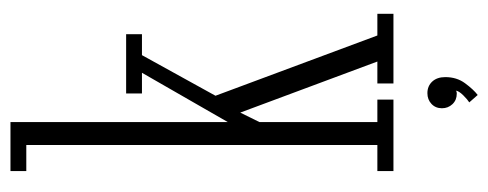

<svg xmlns="http://www.w3.org/2000/svg" viewBox="-310 -480 955 376"><g transform="rotate(-90 168.0 -292.5)"><path d="M20.5 0V-31.5H71.5V-719H20.5V-750H116.5V-324.5L213 -492.5H172.5V-523.5H288.5V-492.5H247.5L168 -348.5L286 -31.5H328.5V0H192V-31.5H235L135 -300L116.5 -262.5V-31.5H160.5V0ZM169.5 165 155 148.5Q160 145.5 168.8 136.8Q177.5 128 178 122Q177 124 172 124Q159.5 124 151.5 115.5Q143.5 107 143.5 95Q143.5 82.5 152 74.5Q160.5 66.5 173 66.5Q187 66.5 195.8 76Q204.5 85.5 204.5 101.5Q204.5 124 192.5 140.2Q180.5 156.5 169.5 165Z"/></g></svg>

Font: Imbue 10pt ExtraLight
Style: Regular
Weight: 200
Designer: Tyler Finck
Foundry: Etcetera Type Company
Version: Version 1.102; ttfautohint (v1.8.3)